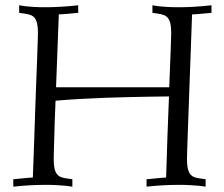

<svg xmlns="http://www.w3.org/2000/svg" viewBox="-20 -699 839 719"><path d="M528.8 -27.8Q541.5 -28.8 551.3 -29.8Q561 -30.8 569.3 -31.7Q577.6 -32.7 585.4 -33.2Q593.3 -33.7 602.1 -34.2Q604.5 -114.7 607.2 -192.4Q609.9 -270 612.8 -337.9Q610.4 -337.9 590.3 -337.6Q570.3 -337.4 537.6 -336.9Q504.9 -336.4 462.4 -335.4Q419.9 -334.5 373.5 -332.8Q327.1 -331.1 279.3 -328.4Q231.4 -325.7 188 -321.8Q186 -277.8 184.8 -240Q183.6 -202.1 182.9 -173.3Q182.1 -144.5 181.6 -126.2Q181.2 -107.9 181.2 -102.1Q181.2 -80.6 184.3 -67.4Q187.5 -54.2 193.6 -46.6Q199.7 -39.1 209 -35.6Q218.3 -32.2 230 -30.8L251 -27.8V0Q240.2 -1.5 225.1 -3.4Q212.4 -4.4 193.8 -5.6Q175.3 -6.8 150.9 -6.8Q126 -6.8 96.2 -5.4Q66.4 -3.9 29.8 0V-27.8Q42.5 -28.8 52.2 -29.8Q62 -30.8 70.3 -31.7Q78.6 -32.7 86.4 -33.2Q94.2 -33.7 103 -34.2Q105.5 -99.1 107.7 -162.6Q109.9 -226.1 111.8 -284.2Q113.8 -342.3 115.7 -392.6Q117.7 -442.9 119.1 -481.4Q120.6 -520 121.3 -544.9Q122.1 -569.8 122.1 -577.1Q122.1 -598.1 118.9 -611.3Q115.7 -624.5 109.6 -632.1Q103.5 -639.6 94.2 -642.8Q85 -646 73.2 -647.9L51.8 -650.9V-679.2Q62.5 -677.2 77.6 -675.3Q90.3 -673.8 108.6 -672.9Q127 -671.9 151.9 -671.9Q176.8 -671.9 206.8 -673.6Q236.8 -675.3 272.9 -679.2V-650.9Q260.3 -649.9 250.5 -648.9Q240.7 -647.9 232.7 -647.2Q224.6 -646.5 216.8 -646Q209 -645.5 200.2 -645L189.9 -372.1H613.8Q615.2 -413.1 616.7 -448Q618.2 -482.9 619.1 -509.8Q620.1 -536.6 620.6 -554Q621.1 -571.3 621.1 -577.1Q621.1 -598.1 617.9 -611.3Q614.7 -624.5 608.4 -632.1Q602.1 -639.6 593 -642.8Q584 -646 571.8 -647.9L550.8 -650.9V-679.2Q561.5 -677.2 576.7 -675.3Q589.4 -673.8 607.7 -672.9Q626 -671.9 650.9 -671.9Q675.8 -671.9 705.8 -673.6Q735.8 -675.3 772 -679.2V-650.9Q759.3 -649.9 749.5 -648.9Q739.7 -647.9 731.7 -647.2Q723.6 -646.5 715.8 -646Q708 -645.5 699.2 -645Q696.8 -580.1 694.6 -516.4Q692.4 -452.6 690.2 -394.8Q688 -336.9 686.3 -286.4Q684.6 -235.8 683.1 -197.3Q681.6 -158.7 680.9 -133.8Q680.2 -108.9 680.2 -102.1Q680.2 -80.6 683.3 -67.4Q686.5 -54.2 692.6 -46.6Q698.7 -39.1 707.8 -35.6Q716.8 -32.2 729 -30.8L750 -27.8V0Q739.3 -1.5 724.1 -3.4Q711.4 -4.4 692.9 -5.6Q674.3 -6.8 649.9 -6.8Q625 -6.8 595.2 -5.4Q565.4 -3.9 528.8 0V-27.8Z"/></svg>

Font: Simonetta
Style: Regular
Weight: 400
Designer: Gayaneh Bagdasaryan
Foundry: BrownFox
Version: Version 1.001